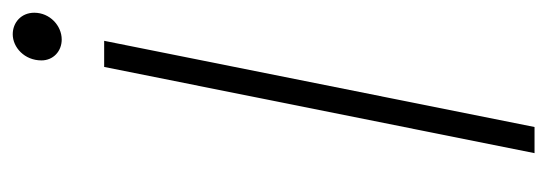

<svg xmlns="http://www.w3.org/2000/svg" viewBox="-292 -546 839 294"><g transform="rotate(-90 127.0 -399.5)"><path d="M39 0H79L211 -659H171ZM213 -724C234 -724 254 -742 254 -766C254 -786 239 -799 221 -799C201 -799 181 -781 181 -755C181 -737 195 -724 213 -724Z"/></g></svg>

Font: Source Sans Pro Light
Style: Italic
Weight: 300
Italic angle: -11°
Designer: Paul D. Hunt
Foundry: Adobe Systems Incorporated
Version: Version 3.006;hotconv 1.0.111;makeotfexe 2.5.65597